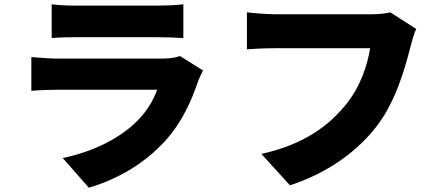

<svg xmlns="http://www.w3.org/2000/svg" viewBox="-20 -800 2040 888"><path d="M219 -780V-624C249 -627 297 -628 331 -628C393 -628 653 -628 708 -628C746 -628 800 -626 828 -624V-780C799 -776 742 -774 710 -774C653 -774 399 -774 331 -774C296 -774 247 -776 219 -780ZM919 -474 812 -541C796 -534 766 -529 728 -529C650 -529 331 -529 252 -529C218 -529 171 -532 125 -536V-380C170 -384 227 -385 252 -385C358 -385 656 -385 707 -385C690 -339 663 -289 614 -240C542 -168 426 -102 270 -69L391 68C519 31 649 -42 748 -153C822 -236 864 -330 897 -426C901 -438 911 -459 919 -474Z M1905 -666 1785 -743C1754 -735 1715 -734 1693 -734C1631 -734 1337 -734 1252 -734C1219 -734 1153 -739 1122 -743V-572C1148 -574 1203 -577 1252 -577C1337 -577 1630 -577 1692 -577C1679 -497 1646 -398 1582 -319C1503 -221 1390 -133 1189 -88L1321 57C1497 0 1638 -103 1728 -224C1814 -340 1855 -492 1879 -586C1885 -608 1894 -644 1905 -666Z"/></svg>

Font: Noto Sans CJK TC Black
Style: Regular
Weight: 900
Designer: Ryoko NISHIZUKA 西塚涼子 (kana, bopomofo & ideographs); Paul D. Hunt (Latin, Greek & Cyrillic); Sandoll Communications 산돌커뮤니
Foundry: Adobe
Version: Version 2.004;hotconv 1.0.118;makeotfexe 2.5.65603